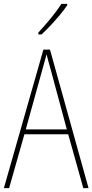

<svg xmlns="http://www.w3.org/2000/svg" viewBox="-20 -971 477 991"><path d="M410 0 332 -278H106L27 0H0L204 -715H238L437 0ZM243 -607Q237 -629 231.5 -648.5Q226 -668 220 -691Q215 -669 209 -649.5Q203 -630 197 -606L113 -303H325ZM327 -944Q311 -920 288 -892.5Q265 -865 240.5 -839Q216 -813 194 -793H178V-803Q212 -840 242.5 -877Q273 -914 297 -951H327Z"/></svg>

Font: Noto Sans Devanagari UI Condensed Thin
Style: Regular
Weight: 100
Width: 3
Designer: Jelle Bosma - Monotype Design Team
Foundry: Monotype Imaging Inc.
Version: Version 2.004; ttfautohint (v1.8.4.7-5d5b)